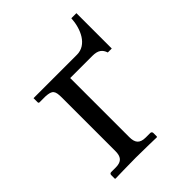

<svg xmlns="http://www.w3.org/2000/svg" viewBox="-162 -631 722 722"><g transform="rotate(-45 198.5 -270.0)"><path d="M104 -72C104 -43 94 -27 61 -27H37C32 -27 29 -24 29 -19V0L31 2C31 2 104 0 139 0C178 0 251 2 251 2L253 0V-19C253 -24 249 -27 245 -27H221C188 -27 178 -43 178 -72V-386H296C326 -386 339 -375 346 -354H367V-542H340C337 -488 311 -430 258 -430H27V-408C27 -405 29 -403 32 -403H63C99 -401 104 -392 104 -354Z"/></g></svg>

Font: Libertinus Serif Display
Style: Regular
Weight: 400
Designer: Philipp H. Poll
Foundry: Khaled Hosny
Version: Version 6.1